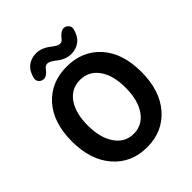

<svg xmlns="http://www.w3.org/2000/svg" viewBox="-261 -1120 1292 1292"><g transform="rotate(-45 385.0 -474.5)"><path d="M715.8 -373Q715.8 -195.3 624.5 -90.8Q533.2 13.7 384.8 13.7Q236.3 13.7 145 -90.8Q53.7 -195.3 53.7 -373Q53.7 -550.8 144.5 -652.3Q235.4 -753.9 384.8 -753.9Q534.2 -753.9 625 -652.3Q715.8 -550.8 715.8 -373ZM253.9 -184.6Q302.7 -114.3 385.3 -114.3Q467.8 -114.3 516.6 -184.6Q565.4 -254.9 565.4 -373Q565.4 -491.2 516.6 -559.1Q467.8 -627 384.8 -627Q301.8 -627 253.4 -559.1Q205.1 -491.2 205.1 -373Q205.1 -254.9 253.9 -184.6ZM466.8 -791Q439.5 -791 413.6 -801.8Q387.7 -812.5 372.1 -825.7Q356.4 -838.9 338.9 -849.6Q321.3 -860.4 307.6 -860.4Q289.1 -860.4 276.4 -843.8Q247.1 -802.7 217.8 -802.7Q215.8 -802.7 214.8 -802.7Q194.3 -804.7 181.6 -820.3Q172.9 -831.1 172.9 -844.7Q172.9 -849.6 173.8 -854.5Q186.5 -908.2 220.2 -935.5Q253.9 -962.9 302.7 -962.9Q331.1 -962.9 356.4 -952.1Q381.8 -941.4 397.5 -928.7Q413.1 -916 430.7 -904.8Q448.2 -893.6 461.9 -893.6Q481.4 -893.6 492.2 -909.2Q524.4 -951.2 552.7 -951.2Q553.7 -951.2 554.7 -951.2Q575.2 -950.2 587.9 -934.6Q597.7 -922.9 597.7 -910.2Q597.7 -905.3 596.7 -900.4Q584 -845.7 549.8 -818.4Q515.6 -791 466.8 -791Z"/></g></svg>

Font: Gen Jyuu GothicX Bold
Style: Bold
Weight: 700
Designer: Ryoko NISHIZUKA (kana &amp; ideographs); Paul D. Hunt (Latin, Greek &amp; Cyrillic); Wenlong ZHANG (bopomofo); Sandoll C
Version: Version 1.058.20140828